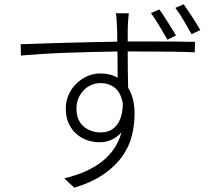

<svg xmlns="http://www.w3.org/2000/svg" viewBox="-20 -833 1040 899"><path d="M877 -673Q860 -704 840 -737.5Q820 -771 801 -796L840 -813Q857 -789 879 -755.5Q901 -722 918 -692ZM764 -647Q747 -677 726 -712Q705 -747 687 -772L726 -789Q735 -777 745 -761.5Q755 -746 765.5 -729.5Q776 -713 786 -697Q796 -681 804 -667ZM452 -213Q501 -213 528 -249Q555 -285 555 -350Q545 -401 517 -422.5Q489 -444 451 -444Q429 -444 408.5 -435.5Q388 -427 372.5 -411Q357 -395 347.5 -373.5Q338 -352 338 -325Q338 -270 371 -241.5Q404 -213 452 -213ZM613 -639Q712 -639 786.5 -638.5Q861 -638 893 -637L892 -588Q853 -590 787 -591Q721 -592 613 -592H578Q578 -547 578.5 -502Q579 -457 580 -422Q610 -374 610 -300Q610 -249 597.5 -198Q585 -147 553 -101.5Q521 -56 466.5 -18Q412 20 328 46L281 2Q505 -51 549 -214Q529 -191 503 -179Q477 -167 447 -167Q414 -167 385.5 -177.5Q357 -188 335 -208.5Q313 -229 300.5 -258Q288 -287 288 -325Q288 -359 301 -388.5Q314 -418 336.5 -440.5Q359 -463 388 -476Q417 -489 450 -489Q497 -489 531 -469Q531 -493 530.5 -525.5Q530 -558 530 -592Q473 -591 413 -589.5Q353 -588 294 -586Q235 -584 179.5 -580.5Q124 -577 78 -573L77 -626Q117 -627 170 -629Q223 -631 283 -632.5Q343 -634 406.5 -635.5Q470 -637 529 -638Q529 -665 528.5 -687Q528 -709 527 -723Q527 -734 525.5 -749.5Q524 -765 522 -771H583Q582 -765 581 -748Q580 -731 579 -723Q578 -709 578 -687Q578 -665 578 -639Z"/></svg>

Font: SpoqaHanSansJP-Light
Style: Regular
Weight: 300
Designer: [Source Han Sans]
Ryoko NISHIZUKA  (kana & ideographs); Paul D. Hunt (Latin, Greek & Cyrillic); Wenlong ZHANG  (bopomofo
Foundry: Spoqa (http://bi.spoqa.com)
Version: Version 1.002.20150607